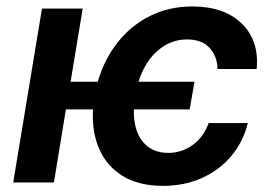

<svg xmlns="http://www.w3.org/2000/svg" viewBox="-20 -573 853 603"><path d="M590.8 -316.4 575.7 -229.5H400.4Q398.9 -165 427.7 -128.9Q456.5 -92.8 508.3 -92.8Q550.8 -92.8 585.2 -117.7Q619.6 -142.6 635.3 -186.5H758.3Q744.1 -128.4 707.3 -84Q670.4 -39.6 615.2 -14.4Q560.1 10.7 491.7 10.7Q417 10.7 366.7 -19.5Q316.4 -49.8 292.2 -103.8Q268.1 -157.7 272 -229.5H187L149.4 0H21.5L111.8 -545.9H239.7L201.7 -316.4H287.1Q307.6 -387.2 349.9 -440.4Q392.1 -493.7 451.9 -523.2Q511.7 -552.7 584 -552.7Q684.1 -552.7 739.3 -499Q794.4 -445.3 786.1 -356.4H663.1Q662.6 -396 638.2 -422.6Q613.8 -449.2 567.4 -449.2Q516.1 -449.2 475.6 -414.3Q435.1 -379.4 415 -316.4Z"/></svg>

Font: Inter Semi Bold
Style: Italic
Weight: 600
Italic angle: -9.39999°
Designer: Rasmus Andersson
Foundry: rsms
Version: Version 4.000;git-3c8e0fc